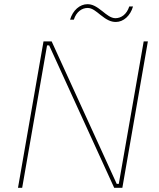

<svg xmlns="http://www.w3.org/2000/svg" viewBox="-20 -898 761 918"><path d="M66 0H86L205 -681H215L526 0H565L687 -700H667L548 -19H538L227 -700H188ZM315 -804H333C345 -842 372 -860 399 -860C421 -860 440 -843 460 -827C491 -802 511 -793 534 -793C570 -793 603 -822 616 -867H598C586 -829 559 -811 532 -811C510 -811 490 -828 470 -844C439 -869 420 -878 398 -878C362 -878 328 -849 315 -804Z"/></svg>

Font: Fixel Display Thin
Style: Italic
Weight: 100
Italic angle: -10°
Designer: AlfaBravo + MacPaw
Foundry: Kyrylo Tkachov, Marchela Mozhyna, Serhii Makarenko, Maria Weinstein, Zakhar Kryvoshyya
Version: Version 1.210;Glyphs 3.2 (3217)